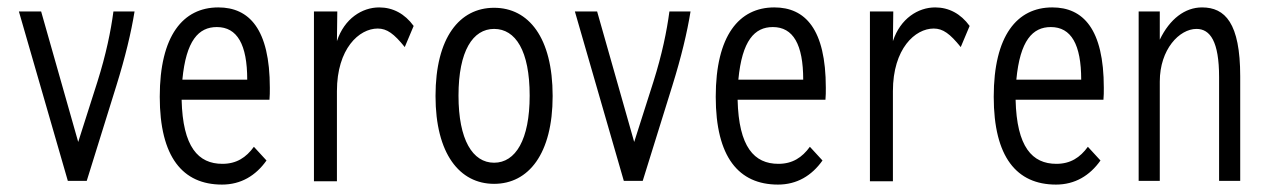

<svg xmlns="http://www.w3.org/2000/svg" viewBox="-20 -488 3415 518"><path d="M163 0H214L294 -257C318 -334 334 -401 343 -457H286C279 -404 266 -341 243 -268L191 -105L91 -457H31Z M579 10C630 10 670 -14 699 -55L665 -92C644 -63 618 -46 580 -46C515 -46 473 -91 470 -219H707C708 -230 708 -239 708 -251C708 -410 652 -468 569 -468C474 -468 411 -392 411 -227C411 -64 473 10 579 10ZM472 -273C482 -379 516 -415 565 -415C620 -415 647 -368 647 -273Z M827 1H889V-242C889 -357 949 -411 999 -411C1024 -411 1043 -397 1072 -361L1096 -418C1072 -451 1040 -468 1003 -468C957 -468 909 -438 889 -377L890 -457H827Z M1313 8C1406 8 1471 -73 1471 -229C1471 -387 1406 -467 1313 -467C1220 -467 1155 -387 1155 -229C1155 -73 1220 8 1313 8ZM1313 -49C1255 -49 1217 -111 1217 -230C1217 -351 1256 -410 1313 -410C1371 -410 1409 -351 1409 -230C1409 -111 1371 -49 1313 -49Z M1663 0H1714L1794 -257C1818 -334 1834 -401 1843 -457H1786C1779 -404 1766 -341 1743 -268L1691 -105L1591 -457H1531Z M2079 10C2130 10 2170 -14 2199 -55L2165 -92C2144 -63 2118 -46 2080 -46C2015 -46 1973 -91 1970 -219H2207C2208 -230 2208 -239 2208 -251C2208 -410 2152 -468 2069 -468C1974 -468 1911 -392 1911 -227C1911 -64 1973 10 2079 10ZM1972 -273C1982 -379 2016 -415 2065 -415C2120 -415 2147 -368 2147 -273Z M2327 1H2389V-242C2389 -357 2449 -411 2499 -411C2524 -411 2543 -397 2572 -361L2596 -418C2572 -451 2540 -468 2503 -468C2457 -468 2409 -438 2389 -377L2390 -457H2327Z M2829 10C2880 10 2920 -14 2949 -55L2915 -92C2894 -63 2868 -46 2830 -46C2765 -46 2723 -91 2720 -219H2957C2958 -230 2958 -239 2958 -251C2958 -410 2902 -468 2819 -468C2724 -468 2661 -392 2661 -227C2661 -64 2723 10 2829 10ZM2722 -273C2732 -379 2766 -415 2815 -415C2870 -415 2897 -368 2897 -273Z M3052 0H3109V-268C3109 -355 3162 -410 3208 -410C3245 -410 3269 -376 3269 -280V0H3326V-282C3326 -426 3285 -468 3223 -468C3177 -468 3136 -437 3109 -381V-457H3052Z"/></svg>

Font: Inconsolata Condensed
Style: Regular
Weight: 400
Width: 3
Monospace: yes
Designer: Raph Levien, Cyreal, Brenton Simpson
Foundry: Raph Levien, Cyreal, Google
Version: Version 3.100